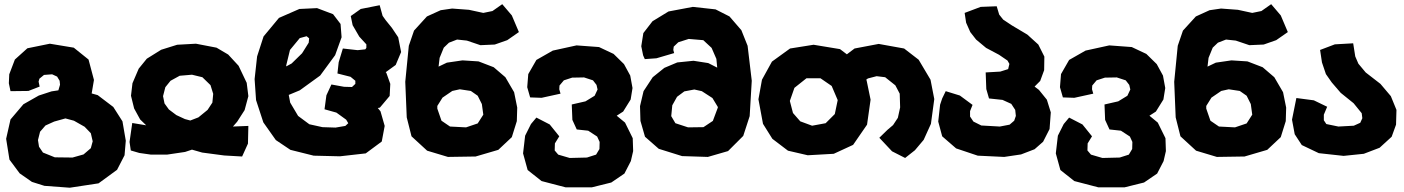

<svg xmlns="http://www.w3.org/2000/svg" viewBox="-20 -711 6588 901"><path d="M224.6 -362.3 248 -351.6 259.8 -332 261.7 -313.5 253.9 -287.1 221.7 -282.2 162.1 -262.7 89.8 -221.7 29.3 -150.4 8.8 -59.6 24.4 38.1 72.3 102.5 129.9 142.6 188.5 161.1 307.6 169.9 442.4 149.4 529.3 85.9 564.5 17.6 570.3 -50.8 554.7 -141.6 511.7 -209 438.5 -264.6 410.2 -272.5 420.9 -335.9 395.5 -431.6 326.2 -487.3 213.9 -505.9 108.4 -484.4 49.8 -431.6 23.4 -362.3 21.5 -320.3 29.3 -283.2 113.3 -284.2 166 -304.7 161.1 -328.1 165 -341.8 186.5 -359.4ZM287.1 -155.3 327.1 -144.5 377 -116.2 406.2 -85.9 415 -47.9 406.2 -15.6 372.1 13.7 320.3 28.3 237.3 27.3 181.6 4.9 163.1 -22.5 158.2 -53.7 168 -92.8 193.4 -122.1 234.4 -140.6Z M880.9 -8.8 928.7 4.9 1032.2 18.6 1116.2 23.4 1143.6 -37.1 1145.5 -120.1 1073.2 -117.2 1092.8 -139.6 1127.9 -194.3 1145.5 -259.8 1137.7 -322.3 1099.6 -402.3 1050.8 -455.1 996.1 -487.3 899.4 -505.9 811.5 -501 736.3 -477.5 668.9 -435.5 630.9 -388.7 601.6 -320.3 594.7 -261.7 609.4 -202.1 637.7 -150.4 666 -123 600.6 -133.8 587.9 -44.9 593.8 -4.9 633.8 6.8 688.5 14.6H763.7L848.6 2ZM873 -145.5 847.7 -152.3 807.6 -170.9 772.5 -197.3 752 -225.6 745.1 -259.8 755.9 -301.8 780.3 -332 823.2 -355.5 880.9 -360.4 929.7 -348.6 967.8 -311.5 980.5 -270.5 976.6 -229.5 954.1 -195.3 911.1 -160.2Z M1752.9 -204.1 1762.7 -206.1 1808.6 -260.7 1811.5 -317.4 1793 -369.1 1790 -372.1 1836.9 -406.2 1862.3 -466.8 1848.6 -536.1 1818.4 -581.1 1790 -616.2 1775.4 -636.7 1761.7 -686.5 1672.9 -668.9 1626 -635.7 1634.8 -592.8 1666 -539.1 1699.2 -502.9V-486.3L1694.3 -479.5L1658.2 -475.6L1588.9 -483.4L1569.3 -418.9L1563.5 -366.2L1625 -350.6L1647.5 -332V-317.4L1631.8 -302.7L1594.7 -303.7L1535.2 -314.5L1511.7 -263.7L1502.9 -198.2L1558.6 -182.6L1604.5 -149.4L1614.3 -132.8L1600.6 -120.1L1554.7 -112.3L1493.2 -114.3L1431.6 -127.9L1378.9 -167L1341.8 -229.5L1335 -265.6L1386.7 -287.1L1482.4 -356.4L1552.7 -452.1L1583 -536.1L1578.1 -598.6L1543 -644.5L1467.8 -672.9L1384.8 -668.9L1289.1 -627L1216.8 -540L1186.5 -446.3L1174.8 -339.8L1181.6 -241.2L1215.8 -136.7L1274.4 -53.7L1342.8 -7.8L1452.1 19.5L1575.2 22.5L1696.3 8.8L1771.5 -46.9L1785.2 -120.1L1765.6 -188.5ZM1323.2 -399.4V-404.3L1340.8 -476.6L1386.7 -532.2L1418.9 -541L1430.7 -531.2L1428.7 -510.7L1397.5 -460.9L1348.6 -413.1Z M2062.5 -487.3 2086.9 -510.7 2125 -525.4 2170.9 -520.5 2234.4 -499 2301.8 -502 2360.4 -522.5 2415 -560.5 2381.8 -638.7 2336.9 -691.4 2291 -659.2 2248 -650.4 2180.7 -665 2101.6 -670.9 2047.9 -663.1 1983.4 -633.8 1922.9 -567.4 1898.4 -496.1 1881.8 -327.1 1888.7 -160.2 1911.1 -71.3 1984.4 -3.9 2082 25.4 2211.9 23.4 2318.4 -7.8 2381.8 -67.4 2405.3 -142.6 2407.2 -206.1 2392.6 -278.3 2351.6 -348.6 2296.9 -395.5 2225.6 -422.9 2150.4 -427.7 2077.1 -417 2038.1 -398.4 2043 -439.5ZM2032.2 -213.9 2056.6 -252.9 2102.5 -284.2 2137.7 -292 2189.5 -284.2 2221.7 -261.7 2241.2 -222.7 2248 -172.9 2221.7 -131.8 2167 -113.3 2091.8 -117.2 2051.8 -144.5 2032.2 -201.2Z M2467.8 -253.9 2521.5 -252 2610.4 -271.5 2604.5 -292 2605.5 -309.6 2626 -334 2665 -346.7 2720.7 -347.7 2762.7 -334 2779.3 -312.5 2784.2 -291 2770.5 -261.7 2727.5 -235.4 2663.1 -220.7 2666 -148.4 2686.5 -103.5 2740.2 -97.7 2782.2 -70.3 2793.9 -44.9 2793 -11.7 2777.3 14.6 2734.4 28.3 2653.3 30.3 2599.6 14.6 2583 -4.9 2584 -38.1 2604.5 -71.3 2559.6 -127 2497.1 -159.2 2471.7 -128.9 2444.3 -74.2 2434.6 8.8 2456.1 86.9 2521.5 138.7 2633.8 168H2757.8L2848.6 145.5L2910.2 103.5L2940.4 44.9L2951.2 -2L2949.2 -62.5L2913.1 -135.7L2874 -168L2904.3 -187.5L2939.5 -244.1L2948.2 -297.9L2937.5 -356.4L2908.2 -410.2L2859.4 -458L2791 -490.2L2685.5 -498L2574.2 -473.6L2497.1 -429.7L2459 -363.3L2454.1 -301.8Z M3005.9 -433.6 3060.5 -437.5 3143.6 -461.9 3139.6 -476.6 3141.6 -492.2 3163.1 -512.7 3211.9 -528.3 3280.3 -522.5 3319.3 -486.3 3341.8 -434.6 3345.7 -393.6 3303.7 -415 3234.4 -425.8 3158.2 -418 3097.7 -392.6 3043 -348.6 3000 -283.2 2983.4 -212.9 2985.4 -143.6 3006.8 -69.3 3071.3 -12.7 3180.7 21.5 3301.8 25.4 3396.5 -2 3467.8 -73.2 3498 -166 3507.8 -332 3488.3 -496.1 3459 -569.3 3403.3 -633.8 3337.9 -667 3231.4 -678.7 3117.2 -657.2 3042 -611.3 2999 -555.7 2989.3 -494.1 2998 -451.2ZM3348.6 -209V-206.1L3325.2 -143.6L3281.2 -114.3L3209 -113.3L3149.4 -132.8L3129.9 -166L3134.8 -216.8L3157.2 -256.8L3191.4 -282.2L3238.3 -291L3273.4 -283.2L3323.2 -251Z M4103.5 -504.9 3990.2 -483.4 3954.1 -456.1 3921.9 -480.5 3797.9 -501 3687.5 -483.4 3602.5 -421.9 3555.7 -336.9 3539.1 -245.1 3560.5 -129.9 3604.5 -59.6 3677.7 -3.9 3770.5 17.6 3892.6 10.7 3983.4 -31.2 4048.8 -126 4065.4 -243.2 4046.9 -333 4044.9 -336.9 4052.7 -342.8 4093.8 -353.5 4133.8 -348.6 4181.6 -310.5 4202.1 -271.5 4204.1 -207 4193.4 -158.2 4170.9 -124 4144.5 -101.6 4106.4 -64.5 4166 -1 4227.5 30.3 4273.4 -5.9 4314.5 -54.7 4348.6 -129.9 4364.3 -246.1 4346.7 -336.9 4291 -430.7 4222.7 -483.4ZM3764.6 -343.8H3830.1L3882.8 -307.6L3911.1 -241.2L3897.5 -175.8L3854.5 -132.8L3791 -121.1L3735.4 -141.6L3701.2 -180.7L3686.5 -237.3L3708 -298.8Z M4657.2 -681.6 4582 -678.7 4506.8 -650.4 4513.7 -604.5 4533.2 -560.5 4560.5 -525.4 4607.4 -486.3 4668 -454.1 4708 -426.8 4716.8 -411.1 4710.9 -386.7 4673.8 -375 4605.5 -371.1 4608.4 -293 4621.1 -249 4684.6 -242.2 4725.6 -223.6 4744.1 -195.3 4747.1 -167 4739.3 -144.5 4717.8 -126 4671.9 -117.2 4585 -122.1 4547.9 -140.6 4532.2 -164.1V-189.5L4543.9 -218.8L4484.4 -262.7L4418 -283.2L4401.4 -249L4391.6 -219.7L4382.8 -140.6L4401.4 -71.3L4466.8 -14.6L4568.4 19.5L4692.4 25.4L4771.5 13.7L4835 -10.7L4875 -45.9L4905.3 -105.5L4911.1 -183.6L4892.6 -243.2L4855.5 -289.1L4835 -304.7L4861.3 -331.1L4879.9 -381.8L4880.9 -445.3L4852.5 -502L4800.8 -548.8L4728.5 -591.8L4687.5 -619.1L4668.9 -642.6Z M4967.8 -253.9 5021.5 -252 5110.4 -271.5 5104.5 -292 5105.5 -309.6 5126 -334 5165 -346.7 5220.7 -347.7 5262.7 -334 5279.3 -312.5 5284.2 -291 5270.5 -261.7 5227.5 -235.4 5163.1 -220.7 5166 -148.4 5186.5 -103.5 5240.2 -97.7 5282.2 -70.3 5293.9 -44.9 5293 -11.7 5277.3 14.6 5234.4 28.3 5153.3 30.3 5099.6 14.6 5083 -4.9 5084 -38.1 5104.5 -71.3 5059.6 -127 4997.1 -159.2 4971.7 -128.9 4944.3 -74.2 4934.6 8.8 4956.1 86.9 5021.5 138.7 5133.8 168H5257.8L5348.6 145.5L5410.2 103.5L5440.4 44.9L5451.2 -2L5449.2 -62.5L5413.1 -135.7L5374 -168L5404.3 -187.5L5439.5 -244.1L5448.2 -297.9L5437.5 -356.4L5408.2 -410.2L5359.4 -458L5291 -490.2L5185.5 -498L5074.2 -473.6L4997.1 -429.7L4959 -363.3L4954.1 -301.8Z M5670.9 -487.3 5695.3 -510.7 5733.4 -525.4 5779.3 -520.5 5842.8 -499 5910.2 -502 5968.8 -522.5 6023.4 -560.5 5990.2 -638.7 5945.3 -691.4 5899.4 -659.2 5856.4 -650.4 5789.1 -665 5710 -670.9 5656.2 -663.1 5591.8 -633.8 5531.2 -567.4 5506.8 -496.1 5490.2 -327.1 5497.1 -160.2 5519.5 -71.3 5592.8 -3.9 5690.4 25.4 5820.3 23.4 5926.8 -7.8 5990.2 -67.4 6013.7 -142.6 6015.6 -206.1 6001 -278.3 5960 -348.6 5905.3 -395.5 5834 -422.9 5758.8 -427.7 5685.5 -417 5646.5 -398.4 5651.4 -439.5ZM5640.6 -213.9 5665 -252.9 5710.9 -284.2 5746.1 -292 5797.9 -284.2 5830.1 -261.7 5849.6 -222.7 5856.4 -172.9 5830.1 -131.8 5775.4 -113.3 5700.2 -117.2 5660.2 -144.5 5640.6 -201.2Z M6330.1 -507.8 6244.1 -502.9 6174.8 -476.6 6183.6 -418 6202.1 -363.3 6229.5 -324.2 6271.5 -275.4 6332 -226.6 6370.1 -179.7 6373 -156.2 6363.3 -134.8 6333 -121.1 6260.7 -117.2 6204.1 -128.9 6192.4 -146.5V-172.9L6208 -210L6145.5 -240.2L6063.5 -251L6043 -149.4L6055.7 -81.1L6088.9 -30.3L6168.9 7.8L6285.2 20.5L6379.9 10.7L6454.1 -17.6L6510.7 -69.3L6531.2 -126L6533.2 -195.3L6506.8 -259.8L6458 -317.4L6388.7 -371.1L6354.5 -412.1L6339.8 -446.3Z"/></svg>

Font: MaokenAssortedSans-TC
Style: Regular
Weight: 500
Version: Version 0.83